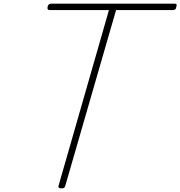

<svg xmlns="http://www.w3.org/2000/svg" viewBox="-20 -1018 988 1052"><path d="M316 14Q296 14 301 -1L577 -963H253Q244 -963 241.5 -967.5Q239 -972 241 -982Q244 -991 248.5 -994.5Q253 -998 262 -998H935Q946 -998 947.5 -993.5Q949 -989 946 -981Q945 -971 940.5 -967Q936 -963 927 -963H616L338 -1Q336 7 332 10.5Q328 14 316 14Z"/></svg>

Font: Playwrite AU QLD Thin
Style: Regular
Weight: 250
Designer: Veronika Burian, José Scaglione
Foundry: TypeTogether
Version: Version 1.002